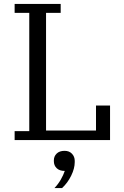

<svg xmlns="http://www.w3.org/2000/svg" viewBox="-20 -718 634 984"><path d="M55 -46H130V-652H55V-698H291V-652H216V-49H472V-177H544V0H55ZM259 246Q278 226 291.5 202.5Q305 179 312 158Q285 158 270.5 144Q256 130 256 108V104Q256 83 270.5 69Q285 55 311 55Q335 55 349 70Q363 85 363 106V113Q363 145 345 182Q327 219 298 246H259Z"/></svg>

Font: IBM Plex Serif
Style: Regular
Weight: 400
Designer: Mike Abbink, Paul van der Laan, Pieter van Rosmalen
Foundry: Bold Monday
Version: Version 3.001